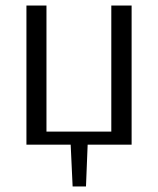

<svg xmlns="http://www.w3.org/2000/svg" viewBox="-20 -520 567 690"><path d="M241 150 234 0H75V-500H147V-47H380V-500H453V0H295L289 150Z"/></svg>

Font: Arsenal SC
Style: Regular
Weight: 400
Designer: Andrij Shevchenko
Foundry: Stairsfor
Version: Version 2.001; ttfautohint (v1.8.4.7-5d5b)